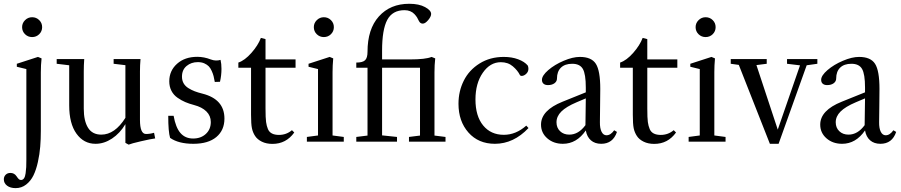

<svg xmlns="http://www.w3.org/2000/svg" viewBox="-49 -746 4746 1011"><path d="M67.4 -603Q67.4 -624.5 83 -639.9Q98.6 -655.3 120.1 -655.3Q142.1 -655.3 157.5 -640.1Q172.9 -625 172.9 -603Q172.9 -581.1 157.5 -565.9Q142.1 -550.8 120.1 -550.8Q98.1 -550.8 82.8 -565.9Q67.4 -581.1 67.4 -603ZM33.2 244.6Q5.4 244.6 -11.7 231.7Q-28.8 218.8 -28.8 198.2Q-28.8 184.1 -19.3 174.3Q-9.8 164.6 5.9 164.6Q26.4 164.6 38.1 182.1Q44.9 192.4 49.8 197Q54.7 201.7 61.5 201.7Q71.3 201.7 77.4 192.9Q83.5 184.1 85.9 166.3Q88.4 148.4 89.1 133.8Q89.8 119.1 89.8 94.7V-382.3L39.6 -394.5V-410.2L150.9 -446.3L169.9 -438.5Q166 -404.3 166 -364.3V-57.1Q166 -13.2 162.8 26.1Q159.7 65.4 150.6 106.7Q141.6 147.9 127.2 177.5Q112.8 207 88.6 225.8Q64.5 244.6 33.2 244.6Z M454.1 11.2Q392.1 11.2 353.8 -42Q315.4 -95.2 315.4 -191.4V-402.3L249.5 -410.2V-435.1H394.5Q392.1 -400.9 392.1 -370.1V-173.8Q392.1 -109.4 414.6 -73.2Q437 -37.1 484.4 -37.1Q555.7 -37.1 611.3 -125.5V-402.8L549.3 -410.2V-435.1H690.9Q688 -402.3 688 -370.1V-114.7Q688 -40.5 719.7 -40.5Q741.2 -40.5 762.2 -46.9L768.1 -17.1Q745.1 -14.2 693.4 -2.2Q641.6 9.8 628.4 15.6L611.3 6.3V-92.3Q582.5 -43.9 540.8 -16.4Q499 11.2 454.1 11.2Z M846.7 -20Q836.9 -52.2 836.9 -136.2H865.2Q876 -74.7 901.1 -45.7Q926.3 -16.6 967.8 -16.6Q1008.8 -16.6 1034.9 -40.8Q1061 -64.9 1061 -103.5Q1061 -136.2 1037.8 -159.2Q1014.6 -182.1 973.1 -192.9Q947.3 -199.7 927 -208.3Q906.7 -216.8 886 -231.2Q865.2 -245.6 853.8 -267.6Q842.3 -289.6 842.3 -317.9Q842.3 -373.5 883.3 -410.2Q924.3 -446.8 989.7 -446.8Q1025.4 -446.8 1060.5 -433.1Q1087.4 -422.9 1112.3 -430.7Q1117.2 -410.6 1117.2 -383.3Q1117.2 -349.1 1109.4 -315.4L1082 -314.5Q1078.6 -333 1075.7 -345Q1072.8 -356.9 1065.9 -372.3Q1059.1 -387.7 1050.3 -396.7Q1041.5 -405.8 1026.9 -412.4Q1012.2 -418.9 992.7 -418.9Q958 -418.9 933.6 -398.7Q909.2 -378.4 909.2 -342.3Q909.2 -322.8 917.7 -307.6Q926.3 -292.5 942.6 -282.2Q959 -272 976.1 -265.4Q993.2 -258.8 1017.1 -252.9Q1132.8 -223.6 1132.8 -121.6Q1132.8 -60.1 1090.1 -24.4Q1047.4 11.2 969.2 11.2Q891.1 11.2 846.7 -20Z M1385.7 11.7Q1353.5 11.7 1329.8 0Q1306.2 -11.7 1294.4 -29.8Q1282.2 -48.3 1277.6 -70.6Q1272.9 -92.8 1272.9 -141.6V-389.2H1206.1V-416.5Q1239.7 -427.7 1274.9 -467.5Q1310.1 -507.3 1324.7 -546.4L1349.1 -540V-433.1H1507.3V-389.2H1349.1V-175.3Q1349.1 -124.5 1352.1 -103.5Q1355 -82.5 1361.8 -66.4Q1374.5 -35.6 1419.9 -35.6Q1459 -35.6 1488.3 -60.5L1500.5 -48.3Q1457.5 11.7 1385.7 11.7Z M1603.5 -603Q1603.5 -624.5 1619.1 -639.9Q1634.8 -655.3 1656.2 -655.3Q1678.2 -655.3 1693.6 -640.1Q1709 -625 1709 -603Q1709 -581.1 1693.6 -565.9Q1678.2 -550.8 1656.2 -550.8Q1634.3 -550.8 1618.9 -565.9Q1603.5 -581.1 1603.5 -603ZM1566.9 0V-24.9L1625.5 -32.7V-382.3L1575.7 -394.5V-410.2L1687 -446.3L1705.6 -438.5Q1702.1 -400.9 1702.1 -366.2V-32.7L1761.2 -24.9V0Z M1827.1 0V-24.9L1886.2 -32.2V-389.2H1827.1V-416.5Q1860.8 -416.5 1873.5 -429Q1886.2 -441.4 1886.2 -473.1Q1886.2 -592.8 1946 -659.4Q2005.9 -726.1 2106 -726.1Q2157.2 -726.1 2189.2 -708.7Q2221.2 -691.4 2221.2 -672.4Q2221.2 -658.7 2205.6 -640.1Q2189.9 -621.6 2177.2 -621.6Q2163.6 -621.6 2156.7 -635.7Q2151.9 -646.5 2147 -654.3Q2142.1 -662.1 2133.1 -671.9Q2124 -681.6 2110.8 -687Q2097.7 -692.4 2081.1 -692.4Q2017.6 -692.4 1990.2 -641.4Q1962.9 -590.3 1962.9 -479V-433.1H2108.4Q2192.4 -433.1 2223.6 -446.3L2242.7 -438.5Q2238.8 -404.3 2238.8 -364.7V-32.2L2296.9 -24.9V0H2104.5V-24.9L2162.6 -32.2V-389.2H1962.9V-33.2L2041.5 -24.9V0Z M2557.1 11.2Q2470.2 11.2 2417.7 -48.1Q2365.2 -107.4 2365.2 -199.7Q2365.2 -265.6 2393.1 -321.3Q2420.9 -377 2476.1 -411.6Q2531.2 -446.3 2604 -446.3Q2646 -446.3 2679.4 -433.8Q2712.9 -421.4 2730 -400.9Q2733.4 -394 2733.4 -383.8Q2733.4 -368.2 2721.7 -357.2Q2710 -346.2 2697.3 -346.2Q2690.9 -346.2 2688.5 -351.1Q2676.8 -375 2651.4 -396.7Q2626 -418.5 2588.4 -418.5Q2531.7 -418.5 2493.2 -362.8Q2454.6 -307.1 2454.6 -222.2Q2454.6 -134.8 2495.1 -85.4Q2535.6 -36.1 2604 -36.1Q2667.5 -36.1 2722.2 -84.5L2733.9 -71.8Q2655.3 11.2 2557.1 11.2Z M2915 11.2Q2865.7 11.2 2832.8 -17.6Q2799.8 -46.4 2799.8 -89.8Q2799.8 -165 2913.1 -210.4L3035.6 -259.8V-285.2Q3035.6 -356 3020 -383.1Q3004.4 -410.2 2963.9 -410.2Q2925.8 -410.2 2904.8 -389.9Q2883.8 -369.6 2883.8 -332.5Q2883.8 -317.4 2870.6 -307.6Q2857.4 -297.9 2836.4 -297.9Q2821.3 -297.9 2813 -305.2Q2804.7 -312.5 2804.7 -325.7Q2804.7 -348.1 2838.1 -377Q2871.6 -405.8 2919.2 -426Q2966.8 -446.3 3004.4 -446.3Q3065.4 -446.3 3088.6 -409.9Q3111.8 -373.5 3111.8 -277.8Q3111.8 -244.1 3110.8 -183.1Q3109.9 -122.1 3109.9 -103Q3109.4 -70.3 3118.7 -52Q3127.9 -33.7 3144.5 -33.7Q3166.5 -33.7 3185.1 -60.1L3199.7 -51.3Q3178.7 11.2 3116.7 11.2Q3083.5 11.2 3062.5 -7.1Q3041.5 -25.4 3035.6 -59.1Q2987.3 11.2 2915 11.2ZM2881.3 -102.1Q2881.3 -73.2 2900.1 -55.2Q2918.9 -37.1 2948.7 -37.1Q2997.1 -37.1 3033.7 -86.9V-87.4Q3034.2 -110.8 3034.7 -157.7Q3035.2 -204.6 3035.6 -228L2987.3 -207.5Q2932.1 -184.1 2906.7 -158.7Q2881.3 -133.3 2881.3 -102.1Z M3396 11.7Q3363.8 11.7 3340.1 0Q3316.4 -11.7 3304.7 -29.8Q3292.5 -48.3 3287.8 -70.6Q3283.2 -92.8 3283.2 -141.6V-389.2H3216.3V-416.5Q3250 -427.7 3285.2 -467.5Q3320.3 -507.3 3335 -546.4L3359.4 -540V-433.1H3517.6V-389.2H3359.4V-175.3Q3359.4 -124.5 3362.3 -103.5Q3365.2 -82.5 3372.1 -66.4Q3384.8 -35.6 3430.2 -35.6Q3469.2 -35.6 3498.5 -60.5L3510.7 -48.3Q3467.8 11.7 3396 11.7Z M3613.8 -603Q3613.8 -624.5 3629.4 -639.9Q3645 -655.3 3666.5 -655.3Q3688.5 -655.3 3703.9 -640.1Q3719.2 -625 3719.2 -603Q3719.2 -581.1 3703.9 -565.9Q3688.5 -550.8 3666.5 -550.8Q3644.5 -550.8 3629.2 -565.9Q3613.8 -581.1 3613.8 -603ZM3577.1 0V-24.9L3635.7 -32.7V-382.3L3585.9 -394.5V-410.2L3697.3 -446.3L3715.8 -438.5Q3712.4 -400.9 3712.4 -366.2V-32.7L3771.5 -24.9V0Z M4004.9 11.2 3841.3 -404.3 3798.8 -410.2V-435.1H3988.3V-410.2L3934.1 -403.3L4046.4 -63.5L4163.6 -401.9L4095.2 -410.2V-435.1H4254.9V-410.2L4198.7 -402.3L4050.8 11.2Z M4385.3 11.2Q4335.9 11.2 4303 -17.6Q4270 -46.4 4270 -89.8Q4270 -165 4383.3 -210.4L4505.9 -259.8V-285.2Q4505.9 -356 4490.2 -383.1Q4474.6 -410.2 4434.1 -410.2Q4396 -410.2 4375 -389.9Q4354 -369.6 4354 -332.5Q4354 -317.4 4340.8 -307.6Q4327.6 -297.9 4306.6 -297.9Q4291.5 -297.9 4283.2 -305.2Q4274.9 -312.5 4274.9 -325.7Q4274.9 -348.1 4308.3 -377Q4341.8 -405.8 4389.4 -426Q4437 -446.3 4474.6 -446.3Q4535.6 -446.3 4558.8 -409.9Q4582 -373.5 4582 -277.8Q4582 -244.1 4581.1 -183.1Q4580.1 -122.1 4580.1 -103Q4579.6 -70.3 4588.9 -52Q4598.1 -33.7 4614.7 -33.7Q4636.7 -33.7 4655.3 -60.1L4669.9 -51.3Q4648.9 11.2 4586.9 11.2Q4553.7 11.2 4532.7 -7.1Q4511.7 -25.4 4505.9 -59.1Q4457.5 11.2 4385.3 11.2ZM4351.6 -102.1Q4351.6 -73.2 4370.4 -55.2Q4389.2 -37.1 4418.9 -37.1Q4467.3 -37.1 4503.9 -86.9V-87.4Q4504.4 -110.8 4504.9 -157.7Q4505.4 -204.6 4505.9 -228L4457.5 -207.5Q4402.3 -184.1 4377 -158.7Q4351.6 -133.3 4351.6 -102.1Z"/></svg>

Font: Elstob
Style: Regular
Weight: 400
Designer: Peter S. Baker
Version: Version 1.015